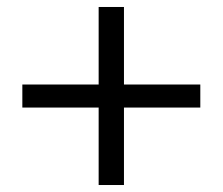

<svg xmlns="http://www.w3.org/2000/svg" viewBox="-20 -625 638 550"><path d="M262.6 -95V-605H335.1V-95ZM44 -316.9V-382.9H553.8V-316.9Z"/></svg>

Font: Envelope Sans Variable
Style: Regular
Weight: 500
Designer: Andreas Rasmussen / Norman Anderson
Foundry: mail.de GmbH
Version: Version 1.150